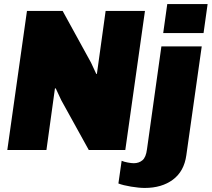

<svg xmlns="http://www.w3.org/2000/svg" viewBox="-20 -740 1044 947"><path d="M429 -431 455 -375 458 -376 501 -686H695L598 0H418L282 -246L255 -304H251L209 0H16L113 -686H289ZM984 -577H785L805 -720H1004ZM899 26Q888 105 833 146Q778 187 694 187Q666 187 626.5 180.5Q587 174 564 165L580 53Q591 58 609.5 61.5Q628 65 640 65Q665 65 682.5 50.5Q700 36 705 -4L776 -511H975Z"/></svg>

Font: Chivo Black Italic
Style: Regular
Weight: 900
Italic angle: -8.05°
Designer: Hector Gatti
Foundry: Omnibus-Type
Version: Version 1.007